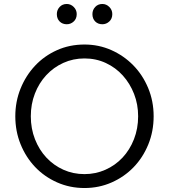

<svg xmlns="http://www.w3.org/2000/svg" viewBox="-20 -935 850 966"><path d="M57 0ZM753 -350Q753 -274 726 -208Q699 -142 652 -93.5Q605 -45 541.5 -17Q478 11 405 11Q331 11 267 -17.5Q203 -46 156.5 -95Q110 -144 83.5 -209.5Q57 -275 57 -350Q57 -424 83.5 -489.5Q110 -555 156.5 -604.5Q203 -654 266.5 -682.5Q330 -711 405 -711Q477 -711 540 -683Q603 -655 650.5 -606.5Q698 -558 725.5 -492Q753 -426 753 -350ZM675 -350Q675 -410 654.5 -462.5Q634 -515 598 -555Q562 -595 512.5 -618Q463 -641 405 -641Q348 -641 298.5 -618.5Q249 -596 212.5 -556.5Q176 -517 155.5 -464Q135 -411 135 -350Q135 -288 156 -234.5Q177 -181 213.5 -142Q250 -103 299 -81Q348 -59 405 -59Q461 -59 510.5 -81Q560 -103 596.5 -142Q633 -181 654 -234.5Q675 -288 675 -350ZM316 -813Q294 -813 280 -827Q266 -841 266 -864Q266 -885 280 -900Q294 -915 316 -915Q336 -915 351 -900Q366 -885 366 -864Q366 -841 351 -827Q336 -813 316 -813ZM495 -813Q473 -813 459 -827Q445 -841 445 -864Q445 -885 459 -900Q473 -915 495 -915Q515 -915 530 -900Q545 -885 545 -864Q545 -841 530 -827Q515 -813 495 -813Z"/></svg>

Font: Rosa Sans Light
Style: Regular
Weight: 300
Designer: Pentagram / MCKL
Foundry: Pentagram / MCKL
Version: Version 1.005;September 16, 2019;FontCreator 11.5.0.2425 64-